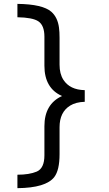

<svg xmlns="http://www.w3.org/2000/svg" viewBox="-20 -875 560 990"><path d="M69.8 25.9Q130.9 25.9 169.4 9.8Q209 -7.3 209 -74.2V-224.1Q209 -338.4 299.8 -379.9Q209 -419.9 209 -536.1V-686Q209 -744.1 177.7 -765.1Q148.4 -784.7 69.8 -786.1V-855Q200.2 -853.5 245.1 -814Q277.3 -785.2 284.2 -732.4Q287.1 -710.9 287.1 -680.2V-541Q287.1 -494.6 306.6 -463.9Q340.3 -411.6 417 -410.2V-350.1Q370.6 -348.6 341.8 -330.6Q287.1 -296.9 287.1 -219.2V-80.1Q287.1 2.4 259.8 38.1Q216.3 93.8 69.8 95.2Z"/></svg>

Font: BIZ UDPGothic
Style: Regular
Weight: 400
Designer: TypeBank Co., Ltd.
Foundry: Morisawa Inc.
Version: Version 1.051